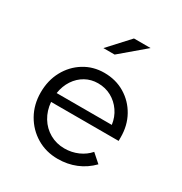

<svg xmlns="http://www.w3.org/2000/svg" viewBox="-171 -854 942 992"><g transform="rotate(30 300.0 -358.0)"><path d="M312 10Q242 10 186 -23.5Q130 -57 97.5 -114.5Q65 -172 65 -244Q65 -316 96 -373Q127 -430 180.5 -463Q234 -496 300 -496Q369 -496 423 -463.5Q477 -431 508 -375.5Q539 -320 539 -250V-228H136Q140 -178 164 -138.5Q188 -99 227.5 -76.5Q267 -54 315 -54Q358 -54 395.5 -70.5Q433 -87 458 -116L509 -71Q470 -31 420 -10.5Q370 10 312 10ZM138 -282H467Q461 -326 437.5 -360Q414 -394 378.5 -413.5Q343 -433 299 -433Q258 -433 224 -414Q190 -395 167.5 -361Q145 -327 138 -282ZM231 -604 343 -726H442L298 -604Z"/></g></svg>

Font: Red Hat Mono
Style: Regular
Weight: 400
Designer: Pentagram, MCKL
Foundry: Pentagram, MCKL
Version: Version 1.023